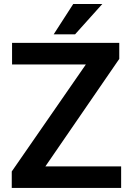

<svg xmlns="http://www.w3.org/2000/svg" viewBox="-20 -921 645 941"><path d="M573.7 -105.5V0H74.7V-105.5ZM564.5 -632.3 129.9 0H37.6V-80.6L474.1 -710.9H564.5ZM516.6 -710.9V-605H39.1V-710.9ZM243.2 -752.9 338.9 -901.4H481.4L348.1 -752.9Z"/></svg>

Font: Roboto SemiBold
Style: Regular
Weight: 600
Designer: Christian Robertson
Foundry: Google
Version: Version 3.009; 2024